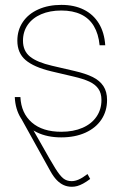

<svg xmlns="http://www.w3.org/2000/svg" viewBox="-20 -542 487 767"><path d="M78.1 -83.5Q108.4 -30.3 138.7 22.9Q183.1 102.1 201.2 130.9Q219.2 159.7 232.9 170.7Q246.6 181.6 266.1 181.6Q279.8 181.6 294.7 175Q309.6 168.5 329.6 153.3L340.3 172.9Q324.7 184.6 312 191.4Q299.3 198.2 288.6 201.2Q277.8 204.1 267.1 204.1Q249.5 204.1 234.6 197.5Q219.7 190.9 206.5 177.2Q193.4 163.6 181.2 141.6L61 -75.2ZM39.1 -154.3H61.5Q64.5 -89.8 107.2 -52.7Q149.9 -15.6 224.6 -15.6Q273.4 -15.6 309.8 -31.5Q346.2 -47.4 365.7 -76.2Q385.3 -105 385.3 -142.6Q385.3 -169.9 372.8 -187.5Q360.4 -205.1 336.7 -216.1Q313 -227.1 273.4 -236.3L184.1 -257.3Q115.2 -273.9 82.3 -302Q49.3 -330.1 49.3 -379.4Q49.3 -421.9 71.3 -454.3Q93.3 -486.8 133.3 -504.6Q173.3 -522.5 225.1 -522.5Q276.9 -522.5 314.9 -503.4Q353 -484.4 375 -448.2Q397 -412.1 400.4 -361.3H377.9Q373.5 -406.7 355 -437.7Q336.4 -468.8 303.7 -484.4Q271 -500 225.1 -500Q179.2 -500 144.5 -485.1Q109.9 -470.2 90.8 -442.9Q71.8 -415.5 71.8 -379.4Q71.8 -338.4 100.1 -315.7Q128.4 -293 188 -279.3L278.3 -258.3Q322.8 -248 350.6 -234.1Q378.4 -220.2 393.1 -198Q407.7 -175.8 407.7 -142.6Q407.7 -98.6 385.3 -64.7Q362.8 -30.8 321.3 -12Q279.8 6.8 224.6 6.8Q168.9 6.8 127.7 -13.2Q86.4 -33.2 63.7 -69.6Q41 -106 39.1 -154.3Z"/></svg>

Font: Intratopia Thin
Style: Regular
Weight: 100
Designer: Rasmus Andersson
Foundry: rsms
Version: Version 3.000;Glyphs 3.2.3 (3260)